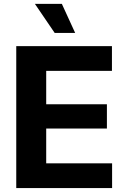

<svg xmlns="http://www.w3.org/2000/svg" viewBox="-20 -964 652 984"><path d="M63.3 0V-727.5H553.7V-600.8H216.8V-429.7H527.9V-305.3H216.8V-126.8H554.5V0ZM260.2 -795.3 158.8 -944.3H296.9L365.2 -795.3Z"/></svg>

Font: Inter
Style: Regular
Weight: 400
Designer: Rasmus Andersson
Foundry: rsms
Version: Version 4.000;git-8c9346024